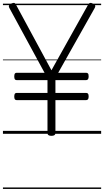

<svg xmlns="http://www.w3.org/2000/svg" viewBox="-20 -910 708 1306"><path d="M330 14Q303 14 303 -5V-229H93Q85 -229 81 -234.5Q77 -240 77 -253Q77 -267 81 -272.5Q85 -278 93 -278H303V-365H93Q85 -365 81 -370.5Q77 -376 77 -390Q77 -404 81 -409.5Q85 -415 93 -415H283L43 -857Q38 -867 41.5 -873.5Q45 -880 57 -886Q71 -892 77.5 -890Q84 -888 91 -874L330 -432L577 -874Q585 -888 592 -890Q599 -892 611 -886Q624 -880 627 -873.5Q630 -867 625 -857L376 -415H566Q574 -415 578.5 -410Q583 -405 583 -390Q583 -377 578.5 -371Q574 -365 566 -365H357V-278H566Q574 -278 578.5 -273Q583 -268 583 -254Q583 -240 578.5 -234.5Q574 -229 566 -229H357V-5Q357 14 330 14ZM0 365H668V375H0ZM0 -20H668V0H0ZM0 -505H668V-500H0ZM0 -885H668V-875H0Z"/></svg>

Font: Playwrite IT Moderna Guides
Style: Regular
Weight: 400
Designer: Veronika Burian, José Scaglione
Foundry: TypeTogether
Version: Version 1.003